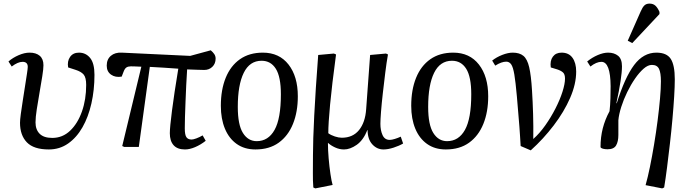

<svg xmlns="http://www.w3.org/2000/svg" viewBox="-20 -815 3795 1065"><path d="M251 14Q167 14 129 -25.5Q91 -65 91 -134Q91 -150 95.5 -183.5Q100 -217 106.5 -258Q113 -299 119 -338Q125 -377 129.5 -406Q134 -435 134 -444Q134 -472 105 -472Q79 -472 45 -446L27 -474Q51 -495 83.5 -509Q116 -523 144 -523Q180 -523 200.5 -505.5Q221 -488 221 -453Q221 -433 214.5 -392Q208 -351 199.5 -302.5Q191 -254 184 -209Q177 -164 177 -136Q177 -96 200 -73Q223 -50 270 -50Q327 -50 369 -90Q411 -130 434.5 -196.5Q458 -263 458 -344Q458 -385 444 -401.5Q430 -418 398 -428L358 -441Q352 -475 368.5 -499Q385 -523 418 -523Q456 -523 480 -493.5Q504 -464 504 -400Q504 -316 487 -241Q470 -166 437.5 -109Q405 -52 358 -19Q311 14 251 14Z M1006 14Q964 14 943 -9.5Q922 -33 922 -76Q922 -108 934 -201.5Q946 -295 969 -434Q930 -437 890 -439.5Q850 -442 811 -444L750 0H669L658 -5L764 -445Q743 -446 729 -446.5Q715 -447 706 -447Q691 -447 681.5 -441Q672 -435 665 -416L655 -390Q620 -384 596 -401Q572 -418 572 -451Q572 -486 595 -505.5Q618 -525 656 -523L1035 -505L1149 -536Q1161 -526 1168.5 -515Q1176 -504 1176 -490Q1176 -462 1158 -444.5Q1140 -427 1113 -427Q1100 -427 1074.5 -428Q1049 -429 1018 -430Q1015 -390 1013 -343Q1011 -296 1009 -249.5Q1007 -203 1006 -164.5Q1005 -126 1005 -103Q1005 -67 1014 -54Q1023 -41 1043 -41Q1052 -41 1069.5 -47.5Q1087 -54 1104 -64L1121 -34Q1093 -12 1062.5 1Q1032 14 1006 14Z M1397 14Q1336 14 1293 -16.5Q1250 -47 1227.5 -101.5Q1205 -156 1205 -228Q1205 -317 1232 -383.5Q1259 -450 1311 -486.5Q1363 -523 1438 -523Q1529 -523 1580.5 -457Q1632 -391 1632 -281Q1632 -194 1605 -127.5Q1578 -61 1526 -23.5Q1474 14 1397 14ZM1404 -32Q1468 -32 1503 -94.5Q1538 -157 1538 -292Q1538 -389 1510 -433.5Q1482 -478 1431 -478Q1365 -478 1332 -411Q1299 -344 1299 -222Q1299 -123 1327.5 -77.5Q1356 -32 1404 -32Z M1729 230 1718 225Q1715 186 1715.5 146.5Q1716 107 1716 45Q1716 -35 1723 -174Q1730 -313 1745 -510L1832 -518L1844 -513Q1821 -342 1811 -235.5Q1801 -129 1801 -76Q1816 -65 1837.5 -58Q1859 -51 1876 -51Q1937 -51 1971.5 -93.5Q2006 -136 2011 -209L2033 -510L2121 -518L2132 -513Q2124 -468 2117 -411.5Q2110 -355 2103.5 -298Q2097 -241 2093.5 -195.5Q2090 -150 2090 -128Q2090 -92 2102 -65.5Q2114 -39 2142 -39Q2153 -39 2170.5 -44.5Q2188 -50 2203 -57L2216 -19Q2194 -6 2163 4Q2132 14 2107 14Q2071 14 2045 -14.5Q2019 -43 2019 -94H2018Q1995 -37 1958.5 -11.5Q1922 14 1888 14Q1863 14 1839 3Q1815 -8 1800 -22H1799Q1799 17 1803 63.5Q1807 110 1813 150.5Q1819 191 1825 211Z M2453 14Q2392 14 2349 -16.5Q2306 -47 2283.5 -101.5Q2261 -156 2261 -228Q2261 -317 2288 -383.5Q2315 -450 2367 -486.5Q2419 -523 2494 -523Q2585 -523 2636.5 -457Q2688 -391 2688 -281Q2688 -194 2661 -127.5Q2634 -61 2582 -23.5Q2530 14 2453 14ZM2460 -32Q2524 -32 2559 -94.5Q2594 -157 2594 -292Q2594 -389 2566 -433.5Q2538 -478 2487 -478Q2421 -478 2388 -411Q2355 -344 2355 -222Q2355 -123 2383.5 -77.5Q2412 -32 2460 -32Z M2924 19 2868 -5Q2866 -38 2864.5 -62Q2863 -86 2861 -113Q2859 -140 2855.5 -179.5Q2852 -219 2847 -281Q2840 -360 2833 -401.5Q2826 -443 2815.5 -458Q2805 -473 2788 -473Q2762 -473 2727 -451L2710 -479Q2734 -498 2766 -510.5Q2798 -523 2824 -523Q2862 -523 2883.5 -505Q2905 -487 2915.5 -441.5Q2926 -396 2931 -313Q2935 -250 2937 -182.5Q2939 -115 2938 -44Q2973 -75 3004.5 -119.5Q3036 -164 3061 -213Q3086 -262 3100 -306Q3114 -350 3114 -379Q3114 -403 3103 -413Q3092 -423 3071 -430L3035 -441Q3030 -478 3046.5 -500.5Q3063 -523 3095 -523Q3135 -523 3155.5 -494.5Q3176 -466 3176 -418Q3176 -349 3142.5 -272Q3109 -195 3051.5 -119.5Q2994 -44 2924 19Z M3653 230 3561 212Q3573 170 3585 111.5Q3597 53 3608 -13Q3619 -79 3627.5 -145Q3636 -211 3641 -268Q3646 -325 3646 -364Q3646 -411 3635.5 -433Q3625 -455 3596 -455Q3574 -455 3550 -434Q3526 -413 3502.5 -379Q3479 -345 3459 -304Q3439 -263 3426 -222Q3413 -181 3410 -148Q3410 -103 3410 -66.5Q3410 -30 3397.5 -8.5Q3385 13 3350 13Q3336 13 3324.5 10Q3313 7 3311 1Q3311 -54 3323.5 -103Q3336 -152 3361 -198Q3365 -232 3366 -269.5Q3367 -307 3367 -337Q3366 -472 3316 -472Q3288 -472 3255 -446L3237 -474Q3264 -496 3295.5 -509.5Q3327 -523 3353 -523Q3387 -523 3408.5 -505.5Q3430 -488 3430 -447Q3430 -385 3399 -243L3401 -242Q3446 -386 3497.5 -454.5Q3549 -523 3621 -523Q3678 -523 3700.5 -488.5Q3723 -454 3723 -375Q3723 -336 3719.5 -279Q3716 -222 3710 -155Q3704 -88 3696 -18.5Q3688 51 3680 114Q3672 177 3664 225ZM3487 -576 3462 -589 3534 -752Q3544 -775 3554.5 -785Q3565 -795 3583 -795Q3603 -795 3615.5 -783.5Q3628 -772 3638 -749V-737Z"/></svg>

Font: Literata 36pt
Style: Italic
Weight: 400
Italic angle: -2°
Designer: Latin by Veronika Burian and Jose Scaglione. Greek by Irene Vlachou. Cyrillic by Vera Evstafieva
Foundry: TypeTogether
Version: Version 3.002